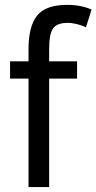

<svg xmlns="http://www.w3.org/2000/svg" viewBox="-20 -762 393 782"><path d="M330.1 -650.9Q315.9 -658.2 294.4 -663.6Q272.9 -668.9 255.9 -668.9Q213.4 -668.9 196.8 -647.2Q180.2 -625.5 180.2 -562V-512.2H293.9V-441.9H180.2V0H96.2V-441.9H21V-512.2H96.2V-562Q96.2 -654.8 131.1 -698.5Q166 -742.2 253.9 -742.2Q309.1 -742.2 353 -723.1Z"/></svg>

Font: ClearSansRegular
Style: Regular
Weight: 400
Foundry: Intel Corporation
Version: Version 1.00